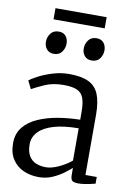

<svg xmlns="http://www.w3.org/2000/svg" viewBox="-98 -963 717 1035"><g transform="rotate(10 260.0 -446.0)"><path d="M187.5 11Q143 11 105.2 -5.5Q67.5 -22 44.2 -56.8Q21 -91.5 21 -145.5Q21 -198 49.8 -233.5Q78.5 -269 126.8 -290.2Q175 -311.5 234.2 -321.5Q293.5 -331.5 355.5 -332.5V-374.5Q355.5 -424 345 -451.5Q334.5 -479 308.5 -490.2Q282.5 -501.5 236 -501.5Q177.5 -501.5 133.2 -482Q89 -462.5 65 -448.5L43 -492.5Q52.5 -501 84.8 -518.5Q117 -536 162.5 -550.5Q208 -565 255.5 -565Q322 -565 361.5 -546Q401 -527 418 -484.8Q435 -442.5 435 -372.5V-44H497V-7.5Q486 -4.5 470 -1Q454 2.5 436.8 5Q419.5 7.5 404.5 7.5Q383 7.5 372.5 1Q362 -5.5 362 -34.5V-70Q350 -59 324.8 -39.8Q299.5 -20.5 264.5 -4.8Q229.5 11 187.5 11ZM217.5 -48Q247.5 -48 286.5 -65.8Q325.5 -83.5 355.5 -109V-285.5Q272.5 -285 218.2 -268.5Q164 -252 137 -222.8Q110 -193.5 110 -155.5Q110 -116 124 -92.2Q138 -68.5 162.5 -58.2Q187 -48 217.5 -48ZM152.5 -657.5Q128 -657.5 114.2 -674Q100.5 -690.5 100.5 -715Q100.5 -739.5 115.5 -760Q130.5 -780.5 159.5 -780.5H160.5Q185.5 -780.5 198.8 -764Q212 -747.5 212 -723Q212 -698.5 197.2 -678Q182.5 -657.5 153.5 -657.5ZM359.5 -657.5Q335 -657.5 321.2 -674Q307.5 -690.5 307.5 -715Q307.5 -739.5 322.5 -760Q337.5 -780.5 366.5 -780.5H367.5Q392.5 -780.5 406 -764Q419.5 -747.5 419.5 -723Q419.5 -698.5 404.8 -678Q390 -657.5 360.5 -657.5ZM400 -901.5V-840.5H120V-901.5Z"/></g></svg>

Font: Merriweather 20pt Light
Style: Regular
Weight: 300
Version: Version 2.100